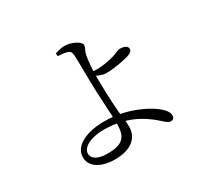

<svg xmlns="http://www.w3.org/2000/svg" viewBox="-162 -994 1325 1254"><g transform="rotate(-30 500.0 -367.0)"><path d="M371.7 36.9C494 36.9 557.2 -19.3 557.2 -103.4C557.2 -151.6 549.8 -179.5 545.4 -228.8C538.5 -308.1 534.9 -439.8 534.9 -486.4C534.9 -539.4 540.6 -618.5 549.1 -653.2C556.5 -682.9 568.8 -690.7 568.8 -713.6C568.8 -737.6 506.6 -770.9 455.4 -770.9C428.9 -770.9 403.7 -763.5 381.2 -756.2L383 -735.3C406.3 -733.7 433 -731.2 453.1 -725.1C471.4 -718.5 477.7 -711.1 479.7 -688.9C481.9 -669.2 483.3 -558 483.8 -493C484.4 -407 498.1 -211 498.1 -166.5C498.1 -67 473.5 -20.6 346.9 -20.6C271.8 -20.6 235.3 -48.8 235.3 -84C235.3 -132.3 305.2 -168.5 401 -168.5C497.2 -168.5 583.9 -145.9 652.2 -106.7C748.4 -53.1 779.7 3.7 810.1 3.7C828.1 3.7 839 -5.6 839 -25.3C839 -76.5 754.4 -128.8 691.7 -157.3C619.6 -190.4 536.2 -214.3 431.5 -214.3C311.2 -214.3 195.1 -172.4 195.1 -79.1C195.1 -7.6 268.3 36.9 371.7 36.9ZM602.2 -479.8C665 -479.8 747.2 -496.9 778.3 -506.7C803.8 -515.2 815.1 -527.4 815.1 -539.4C815.1 -561.4 795.7 -574 756.9 -574C742.6 -574 725 -562.3 693.5 -552.3C658.9 -541.6 602.6 -532.2 564.6 -532.2C553.4 -532.2 532.6 -533.2 515 -536.2L515.4 -510.4C535.7 -498.3 572.6 -479.8 602.2 -479.8Z"/></g></svg>

Font: Source Han Serif TW VF
Style: Regular
Weight: 250
Designer: Ryoko NISHIZUKA 西塚涼子 (kana & ideographs); Frank Grießhammer (Latin, Greek & Cyrillic); Wenlong ZHANG 张文龙 (bopomofo); San
Foundry: Adobe
Version: Version 2.002;hotconv 1.1.0;makeotfexe 2.6.0